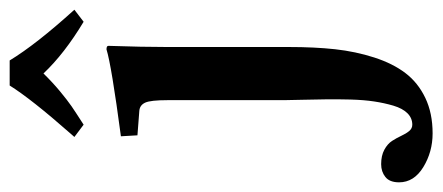

<svg xmlns="http://www.w3.org/2000/svg" viewBox="-342 -408 915 397"><g transform="rotate(-90 115.5 -209.5)"><path d="M189 -647Q222.2 -592.3 293.9 -513.2L269 -494.1Q203.1 -533.7 162.1 -577.1Q144 -558.6 125.5 -543.2Q106.9 -527.8 94.2 -519Q81.5 -510.3 56.2 -494.1L30.8 -513.2Q33.2 -516.1 38.1 -521.5Q109.4 -602.5 137.2 -647ZM216.8 -321.3V-69.8Q216.8 -16.6 212.2 25.9Q207.5 68.4 195.1 106.9Q182.6 145.5 162.8 171.4Q143.1 197.3 111.6 212.4Q80.1 227.5 38.1 227.5Q0 227.5 -31.5 208.3Q-63 189 -63 158.2Q-63 138.7 -52 129.9Q-41 121.1 -25.4 121.1Q-7.8 121.1 4.4 127.7Q16.6 134.3 22.7 143.8Q28.8 153.3 33.2 162.8Q37.6 172.4 43 179Q48.3 185.5 56.2 185.5Q69.8 185.5 79.8 175.5Q89.8 165.5 95.5 146.5Q101.1 127.4 104.2 106.7Q107.4 85.9 108.2 57.6Q108.9 29.3 108.6 8.1Q108.4 -13.2 107.7 -40.8Q106.9 -68.4 106.9 -80.1V-320.8Q106.9 -355.5 101.8 -366.7Q96.7 -377.9 85 -378.9L34.2 -382.8L32.2 -417Q178.7 -436.5 211.9 -446.8Q219.2 -446.8 219.2 -442.9Q216.8 -371.1 216.8 -321.3Z"/></g></svg>

Font: Linux Libertine G
Style: Semibold
Weight: 600
Designer: Philipp H. Poll
Foundry: Philipp H. Poll
Version: Version 5.1.1